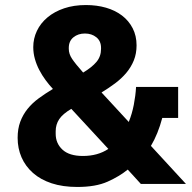

<svg xmlns="http://www.w3.org/2000/svg" viewBox="-20 -730 761 762"><path d="M487 -57Q454 -30 407 -9Q360 12 287 12Q229 12 185 -2.5Q141 -17 111 -43.5Q81 -70 65.5 -105.5Q50 -141 50 -183Q50 -219 60.5 -247Q71 -275 89.5 -298Q108 -321 134 -340Q160 -359 190 -377Q175 -393 161 -412Q147 -431 136 -452Q125 -473 118.5 -496Q112 -519 112 -543Q112 -577 126.5 -607.5Q141 -638 168.5 -661Q196 -684 234.5 -697Q273 -710 321 -710Q364 -710 400.5 -699.5Q437 -689 464 -668.5Q491 -648 506.5 -618Q522 -588 522 -550Q522 -517 511 -490Q500 -463 481 -440.5Q462 -418 436.5 -399Q411 -380 383 -363L491 -246Q504 -278 511 -314Q518 -350 520 -385H687V-262H624Q607 -198 579 -151L718 0H539ZM317 -597Q290 -597 271.5 -582Q253 -567 253 -540V-536Q253 -516 266 -496.5Q279 -477 310 -442Q345 -463 363 -484.5Q381 -506 381 -536V-540Q381 -567 362.5 -582Q344 -597 317 -597ZM309 -111Q368 -111 410 -139L263 -298Q229 -278 215 -257Q201 -236 201 -209V-199Q201 -161 228 -136Q255 -111 309 -111Z"/></svg>

Font: IBM Plex Sans Thai
Style: Bold
Weight: 700
Designer: Mike Abbink, Paul van der Laan, Pieter van Rosmalen, Ben Mitchell, Mark Frömberg
Foundry: Bold Monday
Version: Version 1.2